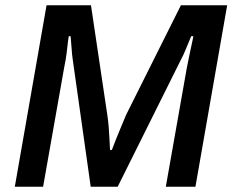

<svg xmlns="http://www.w3.org/2000/svg" viewBox="-20 -706 886 726"><path d="M36 0 156 -686H324L386 -270Q389 -250 391 -226Q393 -202 394 -179.5Q395 -157 396 -139H403Q410 -158 419.5 -181.5Q429 -205 439 -229Q449 -253 457 -272L664 -686H839L719 0H607L686 -447Q690 -467 695 -492Q700 -517 705 -539Q710 -561 711 -569H703Q698 -557 691.5 -541.5Q685 -526 679 -511.5Q673 -497 668 -488L425 0H323L255 -481Q252 -501 250.5 -526Q249 -551 247 -569H240Q237 -551 234.5 -527Q232 -503 228.5 -481.5Q225 -460 222 -447L143 0Z"/></svg>

Font: Archivo SemiBold Medium
Style: Italic
Weight: 500
Italic angle: -10°
Version: Version 2.001